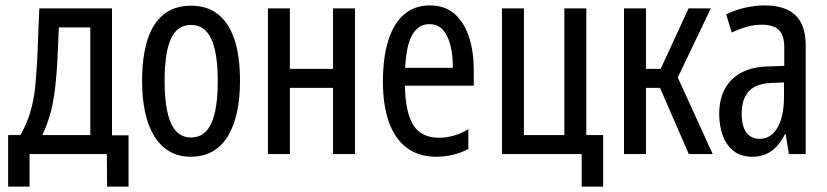

<svg xmlns="http://www.w3.org/2000/svg" viewBox="-20 -568 3051 708"><path d="M10 120V-70H55Q72 -99 83.5 -130Q95 -161 102.5 -199Q110 -237 113 -286Q115 -310 116.5 -335Q118 -360 119 -389Q120 -418 121.5 -454Q123 -490 125 -537H393V-69H454V120H375L374 0H89V120ZM136 -70H313V-467H197Q196 -438 194.5 -407Q193 -376 191.5 -344Q190 -312 187 -281Q181 -209 168.5 -160Q156 -111 136 -70Z M683 10Q638 10 604.5 -10Q571 -30 548.5 -66.5Q526 -103 515 -154.5Q504 -206 504 -269Q504 -358 523.5 -420Q543 -482 583 -514.5Q623 -547 685 -547Q744 -547 784 -515.5Q824 -484 844.5 -422.5Q865 -361 865 -269Q865 -206 854 -155Q843 -104 821 -67Q799 -30 764.5 -10Q730 10 683 10ZM685 -61Q735 -61 759 -113Q783 -165 783 -269Q783 -373 759 -424.5Q735 -476 685 -476Q633 -476 610 -424.5Q587 -373 587 -269Q587 -166 610.5 -113.5Q634 -61 685 -61Z M968 0V-537H1049V-314H1208V-537H1289V0H1208V-244H1049V0Z M1590 10Q1522 10 1478 -24.5Q1434 -59 1413 -121Q1392 -183 1392 -266Q1392 -358 1412.5 -421Q1433 -484 1471.5 -516Q1510 -548 1565 -548Q1621 -548 1656.5 -516.5Q1692 -485 1709.5 -431.5Q1727 -378 1727 -310V-252H1473Q1475 -152 1504.5 -106Q1534 -60 1600 -60Q1623 -60 1650.5 -67Q1678 -74 1707 -92V-19Q1683 -5 1651 2.5Q1619 10 1590 10ZM1474 -318H1650Q1650 -362 1641.5 -398.5Q1633 -435 1614 -457Q1595 -479 1563 -479Q1523 -479 1500.5 -440Q1478 -401 1474 -318Z M2125 120V0H1831V-537H1912V-70H2061V-537H2142V-70H2204V120Z M2520 0 2402 -271V-283L2519 -537H2601L2474 -271L2475 -292L2608 0ZM2281 0V-537H2362V0ZM2352 -244V-314H2454V-244Z M2754 10Q2712 10 2685 -11.5Q2658 -33 2645 -69Q2632 -105 2632 -148Q2632 -228 2678 -274Q2724 -320 2809 -323L2872 -325V-394Q2872 -438 2852 -457.5Q2832 -477 2789 -477Q2763 -477 2735.5 -469.5Q2708 -462 2678 -448L2658 -515Q2690 -531 2727 -539.5Q2764 -548 2800 -548Q2876 -548 2913.5 -511.5Q2951 -475 2951 -401V0H2889L2877 -74H2875Q2861 -46 2843.5 -27.5Q2826 -9 2804 0.5Q2782 10 2754 10ZM2781 -56Q2823 -56 2847 -97.5Q2871 -139 2871 -212V-264L2823 -262Q2768 -260 2741.5 -231.5Q2715 -203 2715 -149Q2715 -102 2732.5 -79Q2750 -56 2781 -56Z"/></svg>

Font: Noto Sans ExtraCondensed
Style: Regular
Weight: 400
Width: 2
Designer: Monotype Design Team
Foundry: Monotype Imaging Inc.
Version: Version 2.013